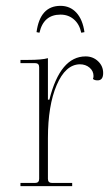

<svg xmlns="http://www.w3.org/2000/svg" viewBox="-20 -637 379 657"><path d="M187 -617Q220 -617 241.5 -593.5Q263 -570 269 -527L258 -525Q252 -554 233 -570.5Q214 -587 187 -587Q129 -587 115 -525L105 -527Q117 -617 187 -617ZM50 0V-11H100Q114 -11 114 -25V-407Q114 -421 100 -421H50V-432H75Q124 -432 144 -438V-296H149Q186 -444 273 -444Q298 -444 315.5 -427.5Q333 -411 333 -387Q333 -362 314 -362Q303 -362 298 -367Q300 -371 300 -377Q300 -394 286.5 -405.5Q273 -417 253 -417Q204 -416 174 -346Q144 -276 144 -164V-25Q144 -11 158 -11H227V0Z"/></svg>

Font: Arapey Thin-Display
Style: Regular
Weight: 100
Designer: Eduardo Rodriguez Tunni
Foundry: Eduardo Rodriguez Tunni
Version: Version 4.000